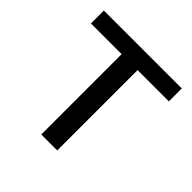

<svg xmlns="http://www.w3.org/2000/svg" viewBox="-145 -649 769 769"><g transform="rotate(45 240.0 -264.0)"><path d="M460.9 -455.1H283.7V0H193.4V-455.1H19.5V-528.3H460.9Z"/></g></svg>

Font: MAUL
Style: Regular
Weight: 400
Designer: MAUL
Version: Version 1.0; 2020; ttfautohint (v1.8.3)